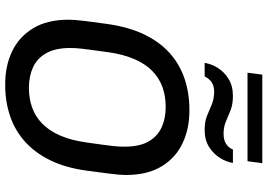

<svg xmlns="http://www.w3.org/2000/svg" viewBox="-165 -851 1026 736"><g transform="rotate(90 348.0 -483.0)"><path d="M300.8 10Q232.5 10 176.9 -16.4Q121.2 -42.8 88.4 -96.9Q55.5 -151 55.5 -234Q55.5 -255.5 60.5 -295.9Q65.5 -336.2 71.8 -380.8Q83.5 -463.2 112.1 -522.9Q140.8 -582.5 184 -620.9Q227.2 -659.2 282 -677.6Q336.8 -696 399.8 -696H405.5Q473.8 -696 529.5 -669.6Q585.2 -643.2 618 -589.1Q650.8 -535 650.8 -452Q650.8 -430.8 645.8 -390.6Q640.8 -350.5 634.5 -305.2Q623.8 -222.8 594.6 -163.1Q565.5 -103.5 522.2 -65.1Q479 -26.8 424.2 -8.4Q369.5 10 306.5 10ZM317 -80.8Q357.2 -80.8 392 -93.1Q426.8 -105.5 453.9 -131.9Q481 -158.2 499.5 -200.5Q518 -242.8 526.2 -302.2Q531.2 -337.8 534.5 -361.5Q537.8 -385.2 539.5 -401.1Q541.2 -417 541.8 -427.6Q542.2 -438.2 542.2 -447.2Q542.2 -504.2 522.8 -538.8Q503.2 -573.2 468.8 -589.2Q434.2 -605.2 389.2 -605.2Q349 -605.2 314.2 -592.9Q279.5 -580.5 252.4 -554.1Q225.2 -527.8 206.8 -485.5Q188.2 -443.2 180 -383.8Q175.2 -348.2 171.9 -324.5Q168.5 -300.8 166.8 -284.9Q165 -269 164.5 -258.4Q164 -247.8 164 -238.8Q164 -182.8 183.5 -147.8Q203 -112.8 237.6 -96.8Q272.2 -80.8 317 -80.8ZM258.8 -918.8 266.2 -975.5H605.5L598 -918.8ZM221 -754.5Q224.8 -779.5 240.1 -804.5Q255.5 -829.5 282.4 -846.1Q309.2 -862.8 347.8 -862.8Q379.5 -862.8 402.1 -854Q424.8 -845.2 445.5 -836.1Q466.2 -827 493.2 -827Q516 -827 531.1 -836.4Q546.2 -845.8 553.2 -862.8H604.5Q601 -838.5 585.6 -813.5Q570.2 -788.5 543.4 -771.5Q516.5 -754.5 477.8 -754.5Q446.8 -754.5 424.9 -763.2Q403 -772 382.2 -781.1Q361.5 -790.2 332.2 -791Q309.5 -791 295.2 -781.2Q281 -771.5 273 -754.5Z"/></g></svg>

Font: Chivo Medium
Style: Italic
Weight: 500
Italic angle: -8.05°
Designer: Hector Gatti
Foundry: Omnibus-Type
Version: Version 2.002